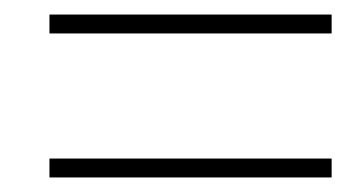

<svg xmlns="http://www.w3.org/2000/svg" viewBox="-20 -462 496 264"><path d="M48 -416V-442H436V-416ZM48 -218V-244H436V-218Z"/></svg>

Font: Source Sans 3 VF
Style: Italic
Weight: 200
Italic angle: -11°
Designer: Paul D. Hunt
Foundry: Adobe Systems Incorporated
Version: Version 3.042;hotconv 1.0.118;makeotfexe 2.5.65603